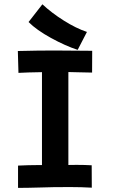

<svg xmlns="http://www.w3.org/2000/svg" viewBox="-20 -888 558 909"><path d="M391.6 -736.8 347.7 -651.9Q289.6 -670.9 221.4 -708.3Q153.3 -745.6 115.2 -783.7L180.7 -867.7Q224.1 -827.1 282.2 -790.5Q340.3 -753.9 391.6 -736.8ZM64.5 -646.5Q159.7 -648.9 236.8 -648.9Q296.9 -648.9 416.5 -647.5L416 -544.4Q384.3 -544.4 354.7 -545.7Q325.2 -546.9 303.7 -546.9V-106.9Q314.5 -106.9 322.8 -107.2Q331.1 -107.4 343.8 -107.4Q380.4 -107.4 414.1 -105.5L414.6 0.5Q364.7 -2.4 312 -2.4Q301.3 -2.4 276.4 -2.2Q251.5 -2 236.3 -2Q223.1 -2 165.8 -0.2Q108.4 1.5 65.4 1.5V-104Q117.2 -106.4 153.3 -106.4H178.7V-546.4Q109.4 -545.4 67.4 -543Z"/></svg>

Font: Fantasque Sans Mono
Style: Bold
Weight: 700
Monospace: yes
Designer: Jany Belluz
Version: Version 1.8.0 ; ttfautohint (v1.8.2)